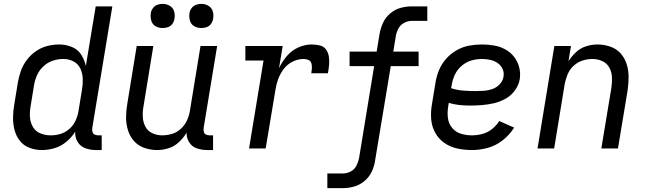

<svg xmlns="http://www.w3.org/2000/svg" viewBox="-20 -768 3352 993"><path d="M197 8Q230 8 263 -2Q296 -12 323.5 -35Q351 -58 369 -87Q367 -59 381 -35Q395 -11 421 -1.5Q447 8 476 8H506V-68H489Q478 -68 469.5 -72Q461 -76 458.5 -85.5Q456 -95 457 -105L561 -735H475L424 -427Q417 -459 399.5 -486Q382 -513 351 -525.5Q320 -538 286 -538Q255 -538 224 -530Q193 -522 165.5 -503Q138 -484 118 -457Q98 -430 87.5 -400Q77 -370 72 -339L54 -229Q48 -195 47.5 -161.5Q47 -128 55 -96.5Q63 -65 82.5 -40Q102 -15 132.5 -3.5Q163 8 197 8ZM242 -68Q215 -68 189.5 -78Q164 -88 150.5 -111Q137 -134 135 -161.5Q133 -189 138 -217L156 -327Q160 -353 171.5 -379Q183 -405 204.5 -425Q226 -445 253 -454Q280 -463 307 -463Q336 -463 360 -450.5Q384 -438 395.5 -413.5Q407 -389 408 -360.5Q409 -332 404 -304L386 -194Q382 -169 371 -144.5Q360 -120 339 -101.5Q318 -83 293 -75.5Q268 -68 243 -68Z M793 8Q823 8 852.5 -1.5Q882 -11 905.5 -33Q929 -55 945 -82Q944 -55 958.5 -32Q973 -9 998.5 -0.5Q1024 8 1052 8H1082V-68H1065Q1054 -68 1045.5 -72Q1037 -76 1034.5 -85.5Q1032 -95 1033 -105L1103 -530H1017L962 -194Q958 -169 947 -145Q936 -121 915.5 -102Q895 -83 869.5 -75.5Q844 -68 819 -68Q792 -68 768 -79Q744 -90 732 -113Q720 -136 718.5 -163Q717 -190 722 -217L773 -530H687L638 -229Q632 -194 632 -160Q632 -126 642 -94Q652 -62 673.5 -38Q695 -14 727 -3Q759 8 793 8ZM1021 -623Q1035 -623 1048.5 -627.5Q1062 -632 1071 -644Q1080 -656 1082 -670Q1086 -690 1080.5 -709Q1075 -728 1058 -738Q1041 -748 1021 -748Q1007 -748 993.5 -743Q980 -738 971 -726Q962 -714 960 -700Q957 -680 962.5 -661Q968 -642 984.5 -632.5Q1001 -623 1021 -623ZM821 -623Q835 -623 848.5 -627.5Q862 -632 871 -644Q880 -656 882 -670Q886 -690 880.5 -709Q875 -728 858 -738Q841 -748 821 -748Q807 -748 793.5 -743Q780 -738 771 -726Q762 -714 760 -700Q757 -680 762.5 -661Q768 -642 784.5 -632.5Q801 -623 821 -623Z M1268 0H1354L1404 -300Q1408 -329 1418 -357Q1428 -385 1446.5 -410Q1465 -435 1493 -449Q1521 -463 1550 -463Q1563 -463 1575 -458Q1587 -453 1590.5 -440.5Q1594 -428 1593 -415Q1592 -402 1590 -389H1676Q1680 -411 1682 -432.5Q1684 -454 1681 -474.5Q1678 -495 1666.5 -511.5Q1655 -528 1634 -533Q1613 -538 1592 -538Q1557 -538 1522.5 -522.5Q1488 -507 1463 -477.5Q1438 -448 1423 -415L1442 -530H1249V-455H1343Z M1673 205H1754Q1783 205 1812.5 196.5Q1842 188 1866 167.5Q1890 147 1903 119Q1916 91 1920 62L2001 -426H2145V-501H2014L2027 -580Q2030 -600 2040 -619.5Q2050 -639 2069.5 -649.5Q2089 -660 2109 -660H2190V-735H2109Q2080 -735 2051 -727Q2022 -719 1997.5 -698Q1973 -677 1960.5 -649Q1948 -621 1943 -592L1928 -501H1788V-426H1915L1837 50Q1833 70 1823 89.5Q1813 109 1793.5 119Q1774 129 1754 129H1673Z M2421 8Q2462 8 2503.5 -3.5Q2545 -15 2580.5 -43Q2616 -71 2639 -108L2562 -142Q2547 -118 2524 -100Q2501 -82 2474 -75Q2447 -68 2421 -68Q2391 -68 2363.5 -76.5Q2336 -85 2318 -107Q2300 -129 2296.5 -158Q2293 -187 2298 -217L2301 -236Q2327 -228 2355 -225Q2383 -222 2411 -222Q2442 -222 2472.5 -224.5Q2503 -227 2534 -234Q2565 -241 2594 -257Q2623 -273 2643 -300.5Q2663 -328 2668 -358Q2673 -390 2665 -420.5Q2657 -451 2638.5 -474.5Q2620 -498 2593.5 -512.5Q2567 -527 2536 -532.5Q2505 -538 2473 -538Q2440 -538 2406.5 -532Q2373 -526 2341.5 -508Q2310 -490 2286.5 -463Q2263 -436 2250 -404Q2237 -372 2232 -339L2214 -229Q2207 -190 2210 -152Q2213 -114 2230.5 -82Q2248 -50 2278 -29Q2308 -8 2345 0Q2382 8 2421 8ZM2441 -297Q2408 -297 2375.5 -299.5Q2343 -302 2313 -312L2316 -327Q2320 -354 2332 -380.5Q2344 -407 2367 -427Q2390 -447 2417.5 -455Q2445 -463 2472 -463Q2494 -463 2515 -458.5Q2536 -454 2553 -442.5Q2570 -431 2579 -412Q2588 -393 2584 -371Q2581 -350 2564.5 -332.5Q2548 -315 2526.5 -307.5Q2505 -300 2484 -298.5Q2463 -297 2441 -297Z M2760 0H2846L2901 -336Q2906 -361 2916.5 -385.5Q2927 -410 2947.5 -428.5Q2968 -447 2993.5 -455Q3019 -463 3044 -463Q3071 -463 3095 -452Q3119 -441 3131.5 -418Q3144 -395 3145 -368Q3146 -341 3142 -314L3090 0H3176L3226 -301Q3231 -336 3231 -370.5Q3231 -405 3221 -436.5Q3211 -468 3189.5 -492Q3168 -516 3136 -527Q3104 -538 3070 -538Q3041 -538 3012 -529Q2983 -520 2959.5 -498.5Q2936 -477 2920 -451L2933 -530H2847Z"/></svg>

Font: Iosevka Sparkle
Style: Italic
Weight: 400
Italic angle: -9°
Designer: Belleve Invis
Foundry: Belleve Invis
Version: Version 4.5.0; ttfautohint (v1.8.3)